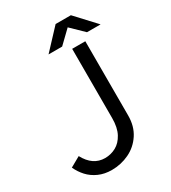

<svg xmlns="http://www.w3.org/2000/svg" viewBox="-216 -1007 1006 1129"><g transform="rotate(-30 287.0 -442.5)"><path d="M6.8 -118 75.4 -156.6Q122.4 -68.6 204.8 -68.6Q244.6 -68.6 279.2 -87.3Q313.8 -106 335.7 -146.9Q357.6 -187.8 357.6 -251.8V-722H446.8V-218Q446.8 -145.4 412.5 -93.2Q378.2 -41 322.7 -14.5Q267.2 12 204.4 12Q155.2 12 116 -5.6Q76.8 -23.2 49.9 -52.6Q23 -82 6.8 -118ZM347.2 -893.8V-897H449.8L574.2 -763H482ZM346.2 -897H448.8V-893.8L313.2 -763H220.8Z"/></g></svg>

Font: 寒蝉端黑体 Light
Style: Regular
Weight: 300
Designer: ChillDuanSans {Warren2060}; 
Source Han Sans {Ryoko NISHIZUKA 西塚涼子 (kana, bopomofo & ideographs); Paul D. Hunt (Latin, G
Foundry: ChillType&Adobe
Version: Version 1.300;Glyphs 3.3 (3306)